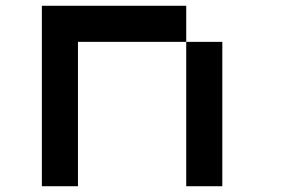

<svg xmlns="http://www.w3.org/2000/svg" viewBox="-20 -645 1040 665"><path d="M625 -500H750V0H625ZM125 -625H625V-500H250V0H125Z"/></svg>

Font: Pixel Operator Mono 8
Style: Regular
Weight: 400
Monospace: yes
Designer: Jayvee Enaguas (HarvettFox96)
Foundry: The Grandoplex Project
Version: Version 1.5.0 (October 25, 2015)